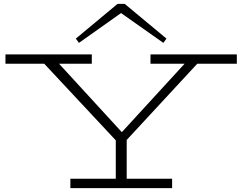

<svg xmlns="http://www.w3.org/2000/svg" viewBox="-20 -965 1242 985"><path d="M630 -247V-48H863V0H341V-48H574V-245L207 -638H8V-686H451V-638H283L605 -287L927 -638H752V-686H1195V-638H992ZM369 -767 583 -945H620L834 -767L818 -745L601 -898L385 -745Z"/></svg>

Font: BioRhyme Expanded Light
Style: Regular
Weight: 300
Width: 7
Designer: Aoife Mooney
Foundry: Aoife Mooney Type
Version: Version 1.001